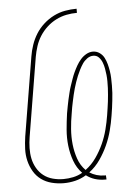

<svg xmlns="http://www.w3.org/2000/svg" viewBox="-53 -785 607 835"><g transform="rotate(-5 250.0 -367.5)"><path d="M371 8Q348 8 327.5 1.5Q307 -5 290 -18Q267 -4 242 2Q217 8 192 8Q165 8 139.5 1.5Q114 -5 94 -19.5Q74 -34 61 -56Q48 -78 42 -103Q36 -128 37 -154.5Q38 -181 42 -208L99 -553Q103 -578 111.5 -603Q120 -628 134 -650.5Q148 -673 168.5 -691.5Q189 -710 213 -722Q237 -734 262.5 -738.5Q288 -743 313 -743V-725Q290 -725 267 -720.5Q244 -716 222 -705Q200 -694 181.5 -677Q163 -660 150 -639.5Q137 -619 129.5 -596Q122 -573 118 -550L61 -205Q57 -181 56.5 -157Q56 -133 60.5 -111Q65 -89 76.5 -69Q88 -49 105.5 -35.5Q123 -22 145.5 -16Q168 -10 192 -10Q213 -10 234.5 -14.5Q256 -19 275 -30Q252 -54 240.5 -86Q229 -118 225 -152.5Q221 -187 224 -222.5Q227 -258 232 -293Q235 -308 237.5 -323Q240 -338 243.5 -352.5Q247 -367 250.5 -382Q254 -397 259 -411.5Q264 -426 269 -440.5Q274 -455 280.5 -469Q287 -483 295 -497Q303 -511 313.5 -523Q324 -535 338 -543Q352 -551 367 -551Q383 -551 396 -542Q409 -533 416 -519.5Q423 -506 427 -491Q431 -476 433.5 -460.5Q436 -445 436.5 -429Q437 -413 437 -397Q437 -381 436 -364.5Q435 -348 433 -332Q431 -316 429 -299.5Q427 -283 424 -267Q419 -235 410.5 -202.5Q402 -170 388 -139Q374 -108 354 -79Q334 -50 306 -29Q320 -20 336.5 -15Q353 -10 371 -10Q373 -10 374.5 -10Q376 -10 377 -10L378 8Q376 8 374.5 8Q373 8 371 8ZM291 -41Q318 -61 337.5 -89Q357 -117 370.5 -147Q384 -177 392 -208Q400 -239 405 -270Q407 -285 409.5 -299.5Q412 -314 413.5 -328.5Q415 -343 416.5 -358Q418 -373 418.5 -387.5Q419 -402 419 -416.5Q419 -431 417.5 -445Q416 -459 413.5 -473Q411 -487 406 -500Q401 -513 391.5 -523Q382 -533 367 -533Q353 -533 340.5 -524Q328 -515 320 -503Q312 -491 305.5 -478Q299 -465 293.5 -452Q288 -439 283.5 -425.5Q279 -412 275 -398.5Q271 -385 268 -371.5Q265 -358 262 -344.5Q259 -331 256.5 -317.5Q254 -304 252 -290Q246 -257 243.5 -223Q241 -189 244.5 -156.5Q248 -124 258.5 -93.5Q269 -63 291 -41Z"/></g></svg>

Font: Iosevka SS04 Thin
Style: Italic
Weight: 100
Italic angle: -9°
Monospace: yes
Designer: Belleve Invis
Foundry: Belleve Invis
Version: Version 19.0.0; ttfautohint (v1.8.4)